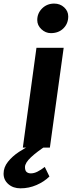

<svg xmlns="http://www.w3.org/2000/svg" viewBox="-82 -824 414 1072"><path d="M45.5 0 121.5 -557H273.5L196.5 0ZM202 -639Q172.5 -639 149.2 -660.8Q126 -682.5 126 -712Q126 -750 153.2 -777Q180.5 -804 220.5 -804Q253.5 -804 276.2 -783Q299 -762 299 -732.5Q299 -692.5 272.2 -665.8Q245.5 -639 202 -639ZM32.5 227.5Q-8.5 227.5 -35.2 204.2Q-62 181 -62 145.5Q-62 110 -37.5 79.2Q-13 48.5 23.2 24.5Q59.5 0.5 94.5 -15.5L138 -29L180.5 -13.5Q124 23 90.8 54.2Q57.5 85.5 57.5 109Q57.5 128.5 66.5 136.2Q75.5 144 90.5 144Q108 144 127 134.5Q146 125 168 108L194 161.5Q164.5 190.5 122 209Q79.5 227.5 32.5 227.5Z"/></svg>

Font: Merriweather Sans Italic
Style: Bold
Weight: 700
Italic angle: -7.5°
Designer: Eben Sorkin
Foundry: Eben Sorkin
Version: Version 1.008; ttfautohint (v1.7.19-72a1) -l 8 -r 50 -G 200 